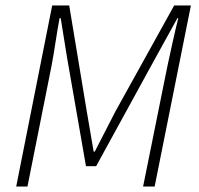

<svg xmlns="http://www.w3.org/2000/svg" viewBox="-20 -679 724 699"><path d="M39 0 170 -659H232L296 -273L321 -127H325L400 -273L614 -659H675L543 0H501L589 -436Q598 -478 608.5 -525.5Q619 -573 629 -613H626L547 -470L330 -74H293L224 -470L201 -613H197Q189 -571 182 -524.5Q175 -478 167 -436L80 0Z"/></svg>

Font: TypoPRO Source Sans Pro
Style: Italic
Weight: 300
Italic angle: -11°
Designer: Paul D. Hunt
Foundry: Adobe Systems Incorporated
Version: Version 1.075;PS 2.000;hotconv 1.0.86;makeotf.lib2.5.63406